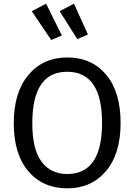

<svg xmlns="http://www.w3.org/2000/svg" viewBox="-20 -1014 732 1046"><path d="M231 -994 317 -821 259 -796 153 -953ZM383 -994 459 -826 401 -801 305 -953ZM346 -701Q479 -701 558 -607.5Q637 -514 637 -344Q637 -176 557.5 -82Q478 12 346 12Q214 12 134.5 -81Q55 -174 55 -343Q55 -511 135 -606Q215 -701 346 -701ZM156 -343Q156 -200 206.5 -133Q257 -66 346 -66Q536 -66 536 -344Q536 -623 346 -623Q156 -623 156 -343Z"/></svg>

Font: Fira Sans
Style: Regular
Weight: 400
Designer: Carrois Corporate & Edenspiekermann AG
Foundry: Carrois Corporate GbR & Edenspiekermann AG
Version: Version 4.106;PS 004.106;hotconv 1.0.70;makeotf.lib2.5.58329